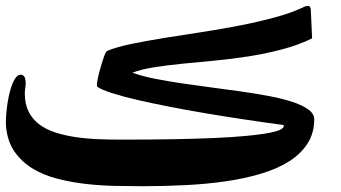

<svg xmlns="http://www.w3.org/2000/svg" viewBox="-20 -688 1156 650"><path d="M1036.6 -558.1Q989.7 -535.2 934.8 -520.8Q879.9 -506.3 822.5 -497.3Q765.1 -488.3 707.8 -482.9Q650.4 -477.5 598.4 -472.4Q546.4 -467.3 502.7 -460.4Q459 -453.6 428.2 -441.9Q458.5 -430.7 501.2 -422.1Q543.9 -413.6 593 -406.2Q642.1 -398.9 694.6 -392.1Q747.1 -385.3 797.1 -378.2Q847.2 -371.1 892.1 -362.5Q937 -354 970.7 -342.8Q1004.4 -331.5 1024.2 -317.1Q1043.9 -302.7 1043.9 -283.7Q1043.5 -236.3 1020.5 -201.2Q997.6 -166 957.8 -141.1Q918 -116.2 863.3 -99.9Q808.6 -83.5 744.4 -74.2Q680.2 -64.9 608.9 -61.3Q537.6 -57.6 463.9 -57.6Q420.9 -57.6 371.1 -58.6Q321.3 -59.6 271.5 -65.2Q221.7 -70.8 174.8 -82.8Q127.9 -94.7 90.8 -117.2Q53.7 -139.6 29.5 -174.1Q5.4 -208.5 0.5 -258.8Q0 -262.7 0 -268.1Q0 -273.4 0 -277.3Q0 -289.6 1.5 -305.7Q2.9 -321.8 5.6 -339.4Q8.3 -356.9 12.5 -374Q16.6 -391.1 22.2 -404.8Q27.8 -418.5 34.7 -426.8Q41.5 -435.1 49.8 -435.1Q66.9 -435.1 66.9 -406.7Q66.9 -398.4 65.4 -388.9Q64 -379.4 64 -371.1Q64 -335.9 76.7 -310.5Q89.4 -285.2 111.8 -267.8Q134.3 -250.5 165.3 -240.2Q196.3 -230 232.4 -224.4Q268.6 -218.8 308.6 -217Q348.6 -215.3 389.2 -215.3Q492.7 -215.3 571.5 -216.8Q650.4 -218.3 708.5 -220.9Q766.6 -223.6 806.6 -227.3Q846.7 -231 872.3 -234.9Q897.9 -238.8 912.1 -242.9Q926.3 -247.1 932.6 -251Q939 -254.9 939.9 -258.5Q940.9 -262.2 940.9 -264.6Q878.4 -272.9 811.3 -283Q744.1 -293 679.2 -304Q614.3 -314.9 554 -326.7Q493.7 -338.4 444.3 -349.9Q395 -361.3 359.9 -372.6Q324.7 -383.8 309.6 -394Q308.1 -397 308.1 -397.9Q308.1 -398.9 308.1 -399.9Q308.1 -408.2 311.5 -424.3Q314.9 -440.4 321.3 -462.4Q328.1 -486.3 333.7 -500.5Q339.4 -514.6 343.8 -516.1Q376 -529.3 426.3 -539.6Q476.6 -549.8 536.6 -559.6Q596.7 -569.3 662.8 -579.3Q729 -589.4 792.5 -601.8Q856 -614.3 913.3 -629.9Q970.7 -645.5 1013.2 -666.5Q1015.6 -666.5 1017.8 -667.2Q1020 -668 1022.5 -668Q1031.7 -668 1032.2 -655.3Z"/></svg>

Font: XB Zar
Style: Bold
Weight: 700
Designer: Behnam
Foundry: Irmug
Version: Version 8.005 2009